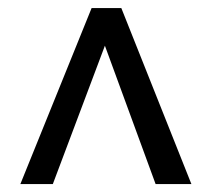

<svg xmlns="http://www.w3.org/2000/svg" viewBox="-20 -508 528 479"><path d="M30.8 -48.8 208.5 -487.8H282.7L457.5 -48.8H368.2L241.7 -394L111.8 -48.8Z"/></svg>

Font: Pontano Sans
Style: Regular
Weight: 400
Designer: Vernon Adams
Foundry: Vernon Adams
Version: Version 2.001